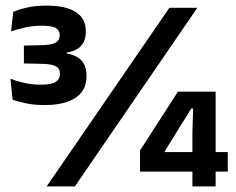

<svg xmlns="http://www.w3.org/2000/svg" viewBox="-20 -667 843 687"><path d="M139 -291Q103.5 -291 73.2 -297.2Q43 -303.5 25 -310.5L17.5 -385Q38.5 -377 66.5 -370.5Q94.5 -364 125 -364Q166 -364 180.2 -374.5Q194.5 -385 194.5 -401.5V-403.5Q194.5 -411.5 191.5 -418Q188.5 -424.5 181.8 -428.8Q175 -433 163.5 -435.5Q152 -438 134.5 -438.5L65.5 -440V-504L133 -505.5Q166 -506.5 179.8 -514.8Q193.5 -523 193.5 -539.5V-542Q193.5 -558 180 -566.5Q166.5 -575 130 -575Q96.5 -575 68 -568.2Q39.5 -561.5 19.5 -554.5L27.5 -624.5Q48 -633.5 77.8 -640.2Q107.5 -647 144.5 -647Q216 -647 251.5 -623.8Q287 -600.5 287 -556.5V-552.5Q287 -522.5 270.5 -503.5Q254 -484.5 218.5 -479V-469L214 -476.5Q253.5 -470.5 271.5 -450.5Q289.5 -430.5 289.5 -396.5V-391.5Q289.5 -362 273.5 -339.2Q257.5 -316.5 224 -303.8Q190.5 -291 139 -291ZM248 0H147L586 -639H686ZM751.5 0H668.5V-191.5L671 -279H664.5L570 -126.5V-98.5L530.5 -123H795V-53H481V-128.5L616.5 -339H751.5Z"/></svg>

Font: Anek Malayalam Medium SemiBold
Style: Regular
Weight: 600
Version: Version 1.003